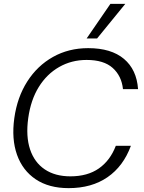

<svg xmlns="http://www.w3.org/2000/svg" viewBox="-20 -961 745 993"><path d="M335 12Q233 12 165 -33.5Q97 -79 68 -160.5Q39 -242 54 -350Q69 -458 121 -539.5Q173 -621 254 -666.5Q335 -712 436 -712Q555 -712 621 -656.5Q687 -601 694 -500H616Q609 -568 563 -609.5Q517 -651 428 -651Q350 -651 286 -614.5Q222 -578 180.5 -511Q139 -444 126 -350Q113 -256 135.5 -188.5Q158 -121 211.5 -85Q265 -49 344 -49Q433 -49 491.5 -90Q550 -131 579 -207H657Q618 -101 536 -44.5Q454 12 335 12ZM428 -762 551 -941H628L482 -762Z"/></svg>

Font: Host Grotesk Light
Style: Italic
Weight: 300
Italic angle: -8°
Designer: Doğukan Karapınar based on Poppins by Indian Type Foundry, Jonny Pinhorn
Foundry: Element Type
Version: Version 1.001; ttfautohint (v1.8.4.7-5d5b)